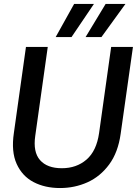

<svg xmlns="http://www.w3.org/2000/svg" viewBox="-20 -937 691 969"><path d="M283 12Q207 12 149.5 -18Q92 -48 64 -110Q36 -172 50 -266L111 -700H221L158 -252Q146 -170 182 -129Q218 -88 292 -88Q366 -88 416.5 -131.5Q467 -175 480 -265L541 -700H651L589 -262Q576 -168 531 -107Q486 -46 421.5 -17Q357 12 283 12ZM412 -750 513 -917H613L492 -750ZM261 -750 354 -917H454L341 -750Z"/></svg>

Font: Host Grotesk Medium
Style: Italic
Weight: 500
Italic angle: -8°
Designer: Doğukan Karapınar based on Poppins by Indian Type Foundry, Jonny Pinhorn
Foundry: Element Type
Version: Version 1.001; ttfautohint (v1.8.4.7-5d5b)